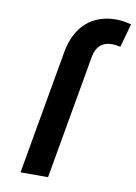

<svg xmlns="http://www.w3.org/2000/svg" viewBox="-86 -816 620 873"><g transform="rotate(10 224.5 -380.0)"><path d="M378 -646C396 -646 405 -644 419 -641L449 -750C427 -755 406 -760 380 -760C270 -760 194 -696 172 -574L71 0H198L299 -574C307 -621 336 -646 378 -646Z"/></g></svg>

Font: Asimov
Style: NarIt
Weight: 500
Designer: Google
Version: Version 2.000980; 2014